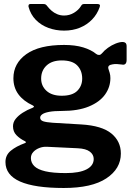

<svg xmlns="http://www.w3.org/2000/svg" viewBox="-20 -762 673 957"><path d="M591.4 -552.8Q600.3 -552.8 605.7 -548Q611.1 -543.2 611.1 -531.3V-463.4Q611.1 -449.3 604.9 -443.5Q598.7 -437.7 587.7 -440.3Q575.1 -442.1 562.8 -442.7Q550.4 -443.2 540.6 -441.2Q514.4 -437.5 520.6 -418.2Q523.4 -409.5 526.8 -398.5Q530.2 -387.5 530.2 -372.6Q530.2 -327.9 503.5 -290.6Q476.8 -253.4 423 -231.2Q369.2 -209 289 -209Q249.1 -209 225.1 -204.5Q201.2 -200 190.7 -192.4Q180.2 -184.8 180.2 -175.7Q180.2 -162.7 195.3 -157.5Q210.5 -152.4 242.9 -150.1L385.7 -141.7Q487.7 -135.5 535.1 -96.7Q582.4 -57.8 582.4 3.3Q582.4 79 510.1 127Q437.9 175 297.8 175Q152.9 175 80 142.8Q7.2 110.5 7.2 45.5Q7.2 11 34 -10.9Q60.8 -32.8 102.8 -48.1Q115.9 -52.7 102.8 -59.1Q78.5 -71 61.7 -88.5Q44.8 -105.9 44.8 -132.6Q44.8 -152.9 58.1 -169.5Q71.4 -186.2 93.3 -200.2Q115.3 -214.3 141.7 -224.4Q147 -226.4 148.9 -229.6Q150.7 -232.7 143.6 -236.4Q96.9 -258 71.8 -291.9Q46.8 -325.9 46.8 -371.9Q46.8 -446.1 111.2 -492.1Q175.6 -538 299.5 -538Q354.5 -538 394.6 -525.8Q434.6 -513.6 459.6 -493Q466.8 -487.6 474.3 -488.1Q481.9 -488.7 486.9 -494.9Q499.8 -510.7 518.1 -523.8Q536.4 -537 556.4 -544.9Q576.3 -552.8 591.4 -552.8ZM287.8 -284.8Q341 -284.8 365.4 -309.5Q389.7 -334.2 389.7 -370.3Q389.7 -410.2 365.2 -435.5Q340.8 -460.8 287.8 -460.8Q239.1 -460.8 212.1 -435.5Q185.1 -410.2 185.1 -370.3Q185.1 -333.5 211.9 -309.1Q238.8 -284.8 287.8 -284.8ZM213.6 -30.4Q194.1 -31.4 175.8 -24.3Q157.6 -17.2 145.8 -4.4Q134 8.5 134 25.9Q134 49 151 66Q168 82.9 206 91.8Q243.9 100.7 307.5 100.7Q376 100.7 411.5 82.1Q447.1 63.6 447.1 30.4Q447.1 8.6 427.8 -6.2Q408.5 -21.1 367.6 -23ZM465.6 -742Q482.7 -742 476.8 -726.6Q464.3 -690.6 438.7 -664.4Q413.1 -638.1 377.7 -623.7Q342.4 -609.4 299.5 -609.4Q258 -609.4 221.3 -622.9Q184.6 -636.4 158.5 -663Q132.5 -689.6 122.2 -728.3Q121.2 -733.1 123.1 -737.6Q125.1 -742 131.2 -742H196.1Q204 -742 207.8 -739.4Q211.6 -736.9 216.7 -730Q225.3 -719 237.2 -708.5Q249.1 -698 265.2 -691.3Q281.2 -684.6 299.5 -684.6Q326 -684.6 348.8 -698.3Q371.5 -712 383.1 -731Q387.2 -738.6 391 -740.3Q394.8 -742 399.9 -742Z"/></svg>

Font: Libre Franklin Thin
Style: Regular
Weight: 100
Designer: Pablo Impallari, Rodrigo Fuenzalida, Nhung Nguyen
Foundry: Impallari Type
Version: Version 3.000